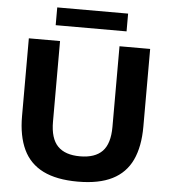

<svg xmlns="http://www.w3.org/2000/svg" viewBox="-61 -975 918 1039"><g transform="rotate(5 398.5 -455.0)"><path d="M400 9.5Q284.5 9.5 211.2 -27Q138 -63.5 103.5 -136.5Q69 -209.5 69 -317.5V-740H238.5V-302Q238.5 -211 278.8 -169.5Q319 -128 400 -128Q481.5 -128 521.5 -169.5Q561.5 -211 561.5 -302V-740H728V-317.5Q728 -209.5 693.8 -136.5Q659.5 -63.5 587 -27Q514.5 9.5 400 9.5ZM207.5 -823.5V-920H592.5V-823.5Z"/></g></svg>

Font: Encode Sans SemiExpanded
Style: Bold
Weight: 700
Width: 6
Designer: Multiple Designers
Foundry: Impallari Type
Version: Version 3.002